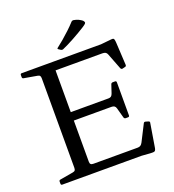

<svg xmlns="http://www.w3.org/2000/svg" viewBox="-165 -1069 1086 1201"><g transform="rotate(-20 378.0 -469.0)"><path d="M311 -804Q303 -809 310 -814Q331 -830 355 -850.5Q379 -871 403 -893.5Q427 -916 446 -937Q452 -944 462 -943Q480 -940 493.5 -933.5Q507 -927 517 -919Q523 -912 524.5 -907Q526 -902 520.5 -896.5Q515 -891 501 -882Q463 -858 418.5 -833.5Q374 -809 339 -794Q331 -791 323 -796ZM151 0V-742H249V-78Q249 -66 254.5 -61Q260 -56 273 -56H566Q578 -56 585.5 -61Q593 -66 599 -77L655 -187Q659 -195 669 -192L686 -187Q696 -184 693 -174L667 -16Q665 -7 662 -2Q659 3 651.5 4Q644 5 627 4L572 0ZM559 -255Q550 -255 547 -265L529 -331Q526 -342 519 -347Q512 -352 499 -352H249V-408H500Q512 -408 518.5 -413.5Q525 -419 529 -431L547 -485Q550 -494 560 -494H575Q584 -494 584 -484V-264Q584 -255 574 -255ZM647 -553Q639 -551 634 -560L593 -666Q589 -677 581.5 -681.5Q574 -686 561 -686H249V-742H572L641 -749Q651 -750 655.5 -748.5Q660 -747 662 -739.5Q664 -732 665 -715L673 -568Q673 -558 663 -557ZM44 0Q35 0 35 -10V-23Q35 -33 45 -34L131 -49Q143 -51 147 -56.5Q151 -62 151 -74V-215H249V0ZM35 -732Q35 -742 44 -742H249V-527H151V-668Q151 -680 147 -685.5Q143 -691 131 -693L45 -708Q35 -709 35 -719Z"/></g></svg>

Font: Hahmlet
Style: Regular
Weight: 400
Designer: Minjoo Ham & Mark Frömberg
Foundry: hypertype
Version: Version 1.001; ttfautohint (v1.8.3)